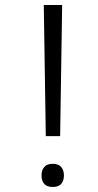

<svg xmlns="http://www.w3.org/2000/svg" viewBox="-20 -734 388 763"><path d="M154 -714H227L219 -193H162ZM145 -37Q145 -58 156 -70.5Q167 -83 189 -83Q212 -83 223 -70.5Q234 -58 234 -37Q234 -15 223 -3Q212 9 189 9Q167 9 156 -3Q145 -15 145 -37Z"/></svg>

Font: Noto Sans Oriya Light
Style: Regular
Weight: 300
Version: Version 2.003